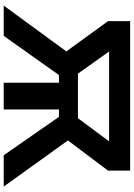

<svg xmlns="http://www.w3.org/2000/svg" viewBox="141 -882 740 1063"><g transform="rotate(90 511.5 -350.0)"><path d="M10.5 0 264 -347 96.5 -577.5V-700H924V-577.5L757 -355.5L1012.5 0H839L592.5 -355L762 -583.5H264.5L428.5 -353L178 0ZM437.5 0V-306H319.5V-411H704V-306H585.5V0Z"/></g></svg>

Font: Geologica Cursive SemiBold
Style: Regular
Weight: 600
Designer: Sindre Bremnes, Frode Helland
Foundry: Monokrom Skriftforlag AS
Version: Version 1.010;gftools[0.9.28]